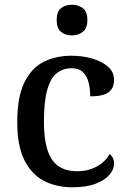

<svg xmlns="http://www.w3.org/2000/svg" viewBox="-20 -783 542 813"><path d="M286 10Q218 10 165.5 -17.5Q113 -45 83 -105.5Q53 -166 53 -265Q53 -373 83.5 -434.5Q114 -496 165.5 -521.5Q217 -547 282 -547Q330 -547 371 -535Q412 -523 437.5 -500.5Q463 -478 463 -444Q463 -421 452.5 -405.5Q442 -390 420.5 -382.5Q399 -375 362 -375Q362 -408 355 -434.5Q348 -461 331.5 -477.5Q315 -494 283 -494Q248 -494 221.5 -474Q195 -454 180.5 -404.5Q166 -355 166 -266Q166 -196 180.5 -149.5Q195 -103 226 -80.5Q257 -58 308 -58Q340 -58 366.5 -67.5Q393 -77 413 -93.5Q433 -110 444 -131Q453 -124 458 -114Q463 -104 463 -90Q463 -66 443.5 -43Q424 -20 385 -5Q346 10 286 10ZM285 -633Q257 -633 238.5 -648Q220 -663 220 -698Q220 -734 238.5 -748.5Q257 -763 285 -763Q311 -763 330.5 -748.5Q350 -734 350 -698Q350 -663 330.5 -648Q311 -633 285 -633Z"/></svg>

Font: Noto Serif Khmer Medium
Style: Regular
Weight: 500
Version: Version 2.003